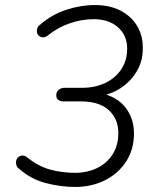

<svg xmlns="http://www.w3.org/2000/svg" viewBox="-20 -733 640 761"><path d="M278 8Q222 8 163 -7Q104 -22 57 -63Q47 -70 44.5 -79.5Q42 -89 44.5 -97.5Q47 -106 53.5 -111Q60 -116 69 -116.5Q78 -117 88 -109Q133 -73 180 -60.5Q227 -48 278 -48Q326 -48 365 -67Q404 -86 426.5 -121.5Q449 -157 449 -206Q449 -262 411 -296.5Q373 -331 302 -331H233Q219 -331 211 -337Q203 -343 203 -355Q203 -369 212.5 -377Q222 -385 236 -385H307Q356 -385 396.5 -404Q437 -423 460.5 -458Q484 -493 484 -540Q484 -593 447.5 -625Q411 -657 351 -657Q305 -657 257.5 -641Q210 -625 169 -592Q160 -585 151 -585Q142 -585 135.5 -590Q129 -595 127 -603Q125 -611 127.5 -620Q130 -629 140 -636Q185 -675 242 -694Q299 -713 356 -713Q415 -713 457.5 -691Q500 -669 523 -631Q546 -593 546 -545Q547 -496 525.5 -456.5Q504 -417 466.5 -389.5Q429 -362 380 -353V-364Q445 -349 478 -306Q511 -263 511 -204Q511 -141 480 -93Q449 -45 396 -18.5Q343 8 278 8Z"/></svg>

Font: Nunito ExtraLight Light
Style: Italic
Weight: 300
Italic angle: -9°
Version: Version 3.602